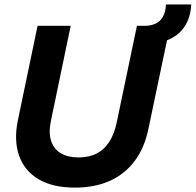

<svg xmlns="http://www.w3.org/2000/svg" viewBox="-20 -847 894 877"><path d="M322.3 10Q219.7 10 155 -29.1Q90.3 -68.1 66.6 -137.6Q42.9 -207.1 61.6 -297.1L151.6 -729H302.9L212.1 -292.6Q201.4 -239.3 213.8 -202.4Q226.1 -165.6 258.2 -146.7Q290.3 -127.9 337.7 -127.9Q387.3 -127.9 422.2 -146.1Q457.1 -164.3 479.9 -200.4Q502.7 -236.6 513.6 -290L605.4 -729H756.7L658.4 -260.7Q640 -170.6 594.1 -110.4Q548.3 -50.1 479.7 -20.1Q411.1 10 322.3 10ZM605.9 -646.1 621.9 -729Q659.6 -726.9 684.5 -736.4Q709.4 -745.9 723 -768.6Q736.6 -791.4 738.1 -826.7H853.6Q850.3 -763.9 820.6 -721.9Q791 -680 736.9 -660.6Q682.7 -641.1 605.9 -646.1Z"/></svg>

Font: Mona Sans ExtraLight
Style: Italic
Weight: 200
Italic angle: -11.6951°
Designer: Deni Anggara
Foundry: GitHub
Version: Version 2.000